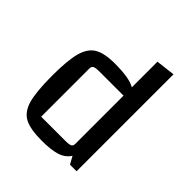

<svg xmlns="http://www.w3.org/2000/svg" viewBox="-190 -805 948 948"><g transform="rotate(45 284.5 -331.0)"><path d="M479 -677V0H433L411 -40Q391 -9 353.5 3Q316 15 250 15Q170 15 130.5 -6Q91 -27 75.5 -82Q60 -137 60 -250Q60 -356 75 -411Q90 -466 127 -488Q164 -510 236 -510Q287 -510 321.5 -504.5Q356 -499 379 -486V-665ZM379 -428H211Q184 -428 174.5 -423Q165 -418 165 -403V-67H333Q360 -67 369.5 -72Q379 -77 379 -92Z"/></g></svg>

Font: Changa
Style: Regular
Weight: 400
Designer: Eduardo Rodriguez Tunni
Foundry: Eduardo Rodriguez Tunni
Version: Version 2.002; ttfautohint (v1.5.10-5e6f)